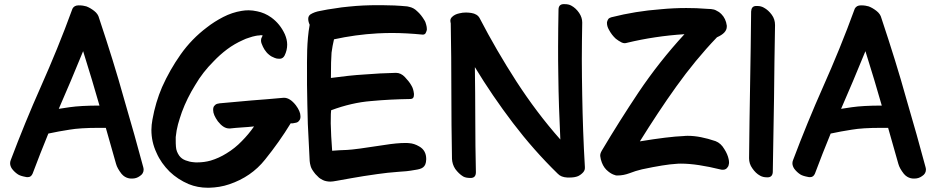

<svg xmlns="http://www.w3.org/2000/svg" viewBox="-20 -844 4471 917"><path d="M37.1 -38.1C45.9 -26.4 55.7 -17.6 66.4 -10.7C74.2 -5.9 85.9 -2 102.5 1C105.5 2 108.4 2 111.3 2H113.3C124 2 130.9 -3.9 135.7 -14.6C160.2 -79.1 184.6 -142.6 210.9 -206.1C244.1 -212.9 277.3 -219.7 311.5 -224.6C345.7 -230.5 392.6 -233.4 452.1 -233.4H485.4C503.9 -169.9 519.5 -112.3 534.2 -61.5C538.1 -46.9 546.9 -31.2 560.5 -13.7C581.1 10.7 606.4 8.8 611.3 8.8C625 8.8 636.7 4.9 647.5 -2.9C660.2 -10.7 666 -21.5 666 -34.2C666 -38.1 665 -42 664.1 -45.9C637.7 -144.5 607.4 -252.9 572.3 -372.1C539.1 -492.2 499 -620.1 453.1 -757.8C450.2 -770.5 442.4 -782.2 429.7 -792C417 -801.8 405.3 -808.6 392.6 -813.5C382.8 -816.4 371.1 -818.4 356.4 -818.4H355.5C341.8 -818.4 332 -813.5 326.2 -802.7C278.3 -670.9 227.5 -547.9 175.8 -431.6C124 -315.4 76.2 -198.2 31.2 -79.1C29.3 -74.2 28.3 -69.3 28.3 -64.5C28.3 -55.7 31.2 -46.9 37.1 -38.1ZM260.7 -324.2C297.9 -409.2 336.9 -501 377 -599.6C407.2 -502.9 433.6 -416 455.1 -339.8C394.5 -339.8 346.7 -336.9 312.5 -332C295.9 -329.1 278.3 -327.1 260.7 -324.2Z M790 -24.4C816.4 1 846.7 20.5 880.9 35.2C909.2 46.9 940.4 52.7 972.7 52.7H977.5C1011.7 51.8 1043.9 46.9 1075.2 36.1C1144.5 12.7 1202.1 -26.4 1246.1 -82C1291 -137.7 1332 -195.3 1368.2 -254.9H1375C1377.9 -254.9 1379.9 -254.9 1382.8 -255.9C1391.6 -256.8 1399.4 -258.8 1404.3 -262.7C1409.2 -267.6 1413.1 -272.5 1414.1 -278.3C1415 -281.2 1415 -285.2 1415 -289.1C1415 -304.7 1407.2 -322.3 1392.6 -341.8C1374 -365.2 1355.5 -377 1336.9 -377H1334C1283.2 -372.1 1232.4 -368.2 1181.6 -364.3L1029.3 -350.6C1020.5 -349.6 1013.7 -347.7 1008.8 -343.8C1003.9 -339.8 1000 -335 999 -329.1C998 -326.2 998 -322.3 998 -318.4C998 -302.7 1005.9 -285.2 1020.5 -264.6C1038.1 -242.2 1055.7 -230.5 1074.2 -230.5H1079.1C1097.7 -232.4 1117.2 -234.4 1135.7 -235.4C1154.3 -236.3 1173.8 -238.3 1193.4 -240.2C1175.8 -214.8 1156.2 -191.4 1134.8 -169.9C1113.3 -147.5 1088.9 -127.9 1061.5 -111.3C1038.1 -96.7 1012.7 -85 986.3 -77.1C965.8 -71.3 944.3 -68.4 921.9 -68.4C916 -68.4 910.2 -68.4 904.3 -69.3C891.6 -70.3 878.9 -73.2 866.2 -78.1C853.5 -83 843.8 -89.8 835.9 -100.6C827.1 -113.3 821.3 -127 820.3 -143.6C819.3 -154.3 819.3 -164.1 819.3 -174.8V-189.5C821.3 -210.9 825.2 -231.4 830.1 -250C835 -268.6 841.8 -288.1 848.6 -308.6C865.2 -353.5 886.7 -396.5 912.1 -437.5C936.5 -479.5 965.8 -516.6 1000 -550.8C1019.5 -571.3 1041 -590.8 1064.5 -608.4C1087.9 -626 1113.3 -640.6 1139.6 -652.3C1149.4 -657.2 1159.2 -661.1 1169.9 -664.1C1180.7 -668 1191.4 -670.9 1202.1 -672.9C1207 -673.8 1212.9 -674.8 1218.8 -674.8C1221.7 -675.8 1223.6 -675.8 1226.6 -675.8C1229.5 -675.8 1231.4 -675.8 1234.4 -674.8C1234.4 -673.8 1233.4 -671.9 1232.4 -669.9C1231.4 -668 1230.5 -667 1230.5 -666C1227.5 -661.1 1226.6 -655.3 1226.6 -650.4C1226.6 -645.5 1227.5 -640.6 1229.5 -635.7C1233.4 -625 1238.3 -615.2 1243.2 -607.4C1249 -598.6 1255.9 -589.8 1264.6 -583C1272.5 -576.2 1281.2 -571.3 1292 -567.4C1298.8 -564.5 1304.7 -563.5 1311.5 -563.5H1318.4C1327.1 -564.5 1334 -569.3 1338.9 -578.1C1347.7 -595.7 1351.6 -613.3 1351.6 -630.9C1351.6 -647.5 1347.7 -663.1 1340.8 -679.7C1325.2 -713.9 1303.7 -740.2 1275.4 -760.7C1254.9 -775.4 1232.4 -785.2 1208 -790C1194.3 -793 1180.7 -794.9 1167 -794.9C1156.2 -794.9 1144.5 -793.9 1133.8 -792C1103.5 -787.1 1074.2 -777.3 1045.9 -762.7C1017.6 -748 991.2 -731.4 967.8 -712.9C919.9 -676.8 877.9 -633.8 842.8 -584C807.6 -534.2 778.3 -482.4 753.9 -427.7C733.4 -379.9 717.8 -328.1 708 -272.5C705.1 -255.9 703.1 -240.2 703.1 -223.6C703.1 -185.5 710.9 -149.4 727.5 -114.3C742.2 -80.1 763.7 -50.8 790 -24.4Z M1539.1 21.5C1544.9 22.5 1550.8 23.4 1557.6 23.4C1573.2 23.4 1589.8 18.6 1659.2 6.8C1695.3 0 1736.3 -5.9 1783.2 -12.7C1814.5 -17.6 1847.7 -20.5 1882.8 -23.4C1908.2 -24.4 1934.6 -27.3 1960.9 -32.2C1995.1 -37.1 2014.6 -43.9 2015.6 -83V-85C2015.6 -111.3 2004.9 -131.8 1982.4 -144.5C1965.8 -154.3 1950.2 -159.2 1934.6 -160.2C1928.7 -161.1 1921.9 -161.1 1915 -161.1C1890.6 -161.1 1856.4 -158.2 1814.5 -151.4C1720.7 -136.7 1661.1 -128.9 1636.7 -127.9C1611.3 -127 1587.9 -126 1566.4 -124C1562.5 -172.9 1560.5 -216.8 1559.6 -254.9C1559.6 -293 1560.5 -314.5 1561.5 -317.4C1627 -341.8 1690.4 -356.4 1752 -361.3C1813.5 -367.2 1876 -370.1 1937.5 -371.1H1939.5C1951.2 -371.1 1957 -377.9 1957 -390.6V-396.5C1955.1 -413.1 1951.2 -425.8 1944.3 -436.5C1937.5 -449.2 1926.8 -461.9 1914.1 -475.6C1901.4 -489.3 1886.7 -496.1 1871.1 -496.1C1820.3 -495.1 1770.5 -492.2 1720.7 -488.3C1670.9 -485.4 1618.2 -479.5 1560.5 -471.7C1560.5 -530.3 1561.5 -570.3 1563.5 -592.8C1566.4 -614.3 1570.3 -635.7 1575.2 -656.2C1642.6 -670.9 1711.9 -680.7 1783.2 -684.6C1805.7 -685.5 1827.1 -686.5 1849.6 -686.5C1898.4 -686.5 1948.2 -683.6 1998 -678.7H2000C2004.9 -678.7 2009.8 -680.7 2012.7 -685.5C2015.6 -691.4 2017.6 -696.3 2018.6 -701.2V-706.1C2018.6 -711.9 2017.6 -718.8 2015.6 -725.6C2013.7 -734.4 2010.7 -742.2 2005.9 -749C1997.1 -763.7 1986.3 -778.3 1971.7 -791C1960.9 -801.8 1948.2 -808.6 1933.6 -811.5C1930.7 -812.5 1927.7 -812.5 1924.8 -813.5C1883.8 -817.4 1842.8 -819.3 1802.7 -819.3H1785.2C1738.3 -819.3 1692.4 -817.4 1646.5 -812.5C1623 -810.5 1600.6 -807.6 1578.1 -803.7C1555.7 -800.8 1532.2 -796.9 1509.8 -792C1491.2 -789.1 1475.6 -783.2 1462.9 -775.4C1456.1 -770.5 1452.1 -763.7 1452.1 -753.9C1452.1 -746.1 1454.1 -736.3 1459 -725.6C1444.3 -646.5 1446.3 -557.6 1446.3 -498V-439.5C1447.3 -377 1448.2 -314.5 1450.2 -252C1453.1 -189.5 1456.1 -130.9 1459 -75.2C1460 -67.4 1460.9 -58.6 1463.9 -49.8C1466.8 -39.1 1474.6 -27.3 1486.3 -12.7L1503.9 4.9C1515.6 13.7 1527.3 19.5 1539.1 21.5Z M2154.3 -37.1C2165 -22.5 2177.7 -9.8 2192.4 -1C2201.2 3.9 2212.9 5.9 2225.6 5.9H2230.5C2245.1 4.9 2252.9 -3.9 2252.9 -21.5C2251 -104.5 2250 -188.5 2250 -272.5C2250 -356.4 2249 -440.4 2248 -523.4C2303.7 -431.6 2364.3 -342.8 2429.7 -256.8C2495.1 -170.9 2566.4 -89.8 2643.6 -14.6C2654.3 -2.9 2669.9 2.9 2689.5 3.9H2700.2C2715.8 3.9 2729.5 2 2741.2 -2.9C2751 -7.8 2758.8 -13.7 2765.6 -21.5C2770.5 -27.3 2773.4 -34.2 2773.4 -41V-46.9C2766.6 -161.1 2762.7 -275.4 2760.7 -389.6C2759.8 -447.3 2758.8 -503.9 2758.8 -561.5C2758.8 -619.1 2759.8 -676.8 2760.7 -734.4V-737.3C2760.7 -752 2755.9 -767.6 2746.1 -782.2C2735.4 -797.9 2722.7 -809.6 2708 -817.4C2699.2 -822.3 2688.5 -824.2 2676.8 -824.2H2669.9C2655.3 -823.2 2647.5 -814.5 2647.5 -797.9C2646.5 -738.3 2645.5 -679.7 2645.5 -620.1C2645.5 -576.2 2645.5 -531.2 2646.5 -487.3C2647.5 -383.8 2651.4 -280.3 2656.2 -177.7C2579.1 -264.6 2509.8 -357.4 2446.3 -455.1C2382.8 -553.7 2324.2 -654.3 2270.5 -757.8C2263.7 -770.5 2250 -779.3 2230.5 -782.2C2222.7 -783.2 2214.8 -784.2 2206.1 -784.2C2195.3 -784.2 2184.6 -783.2 2173.8 -780.3C2159.2 -777.3 2147.5 -771.5 2138.7 -762.7C2133.8 -757.8 2130.9 -752 2130.9 -745.1C2130.9 -741.2 2131.8 -737.3 2132.8 -732.4C2134.8 -624 2135.7 -516.6 2135.7 -408.2C2135.7 -300.8 2136.7 -193.4 2138.7 -85C2139.6 -68.4 2144.5 -51.8 2154.3 -37.1Z M2854.5 -67.4C2861.3 -49.8 2871.1 -36.1 2884.8 -25.4C2895.5 -16.6 2906.2 -10.7 2917 -7.8C2919.9 -6.8 2921.9 -5.9 2924.8 -5.9H2929.7C2949.2 -5.9 2967.8 -9.8 2986.3 -16.6C3005.9 -24.4 3025.4 -30.3 3045.9 -35.2C3119.1 -50.8 3173.8 -59.6 3210 -61.5C3216.8 -62.5 3224.6 -62.5 3232.4 -62.5C3284.2 -62.5 3347.7 -52.7 3422.9 -34.2C3425.8 -33.2 3429.7 -33.2 3432.6 -33.2C3443.4 -33.2 3451.2 -38.1 3456.1 -46.9C3459 -49.8 3460 -54.7 3460.9 -59.6C3461.9 -62.5 3461.9 -66.4 3461.9 -69.3C3461.9 -74.2 3460.9 -79.1 3460 -84C3457 -98.6 3450.2 -115.2 3439.5 -131.8C3428.7 -150.4 3415 -163.1 3397.5 -169.9C3348.6 -186.5 3304.7 -195.3 3265.6 -195.3C3258.8 -195.3 3252.9 -195.3 3246.1 -194.3C3196.3 -192.4 3126 -183.6 3036.1 -168.9C3092.8 -259.8 3150.4 -347.7 3210 -430.7C3269.5 -513.7 3334 -592.8 3404.3 -666C3435.5 -679.7 3451.2 -696.3 3451.2 -716.8V-721.7C3448.2 -744.1 3439.5 -762.7 3424.8 -777.3C3418 -784.2 3411.1 -789.1 3402.3 -793C3394.5 -797.9 3385.7 -799.8 3376 -800.8L3356.4 -801.8C3323.2 -804.7 3290 -805.7 3257.8 -805.7C3216.8 -805.7 3175.8 -803.7 3135.7 -799.8C3055.7 -793.9 2977.5 -781.2 2900.4 -761.7C2894.5 -759.8 2889.6 -757.8 2886.7 -754.9C2883.8 -751 2880.9 -746.1 2879.9 -741.2C2878.9 -738.3 2878.9 -736.3 2878.9 -734.4C2878.9 -723.6 2881.8 -712.9 2888.7 -701.2C2897.5 -684.6 2908.2 -670.9 2920.9 -659.2C2929.7 -652.3 2938.5 -646.5 2948.2 -641.6C2953.1 -638.7 2959 -637.7 2963.9 -637.7C2967.8 -637.7 2971.7 -638.7 2974.6 -639.6C3019.5 -650.4 3064.5 -659.2 3110.4 -666C3156.2 -672.9 3202.1 -677.7 3249 -680.7C3168.9 -593.8 3095.7 -501 3029.3 -402.3C2968.8 -311.5 2910.2 -218.8 2854.5 -125C2847.7 -113.3 2846.7 -106.4 2846.7 -101.6V-98.6C2847.7 -87.9 2850.6 -78.1 2854.5 -67.4Z M3573.2 -40C3584 -24.4 3595.7 -12.7 3610.4 -4.9C3619.1 0 3629.9 2.9 3642.6 2.9H3648.4C3663.1 2 3670.9 -7.8 3670.9 -24.4C3672.9 -140.6 3674.8 -257.8 3676.8 -375C3677.7 -491.2 3679.7 -608.4 3681.6 -724.6C3681.6 -742.2 3676.8 -758.8 3666 -773.4C3655.3 -788.1 3642.6 -799.8 3627.9 -807.6C3619.1 -812.5 3609.4 -815.4 3596.7 -815.4H3589.8C3575.2 -814.5 3568.4 -805.7 3567.4 -789.1C3566.4 -671.9 3564.5 -554.7 3562.5 -438.5C3560.5 -322.3 3558.6 -205.1 3557.6 -87.9C3557.6 -71.3 3562.5 -54.7 3573.2 -40Z M3773.4 -38.1C3782.2 -26.4 3792 -17.6 3802.7 -10.7C3810.5 -5.9 3822.3 -2 3838.9 1C3841.8 2 3844.7 2 3847.7 2H3849.6C3860.4 2 3867.2 -3.9 3872.1 -14.6C3896.5 -79.1 3920.9 -142.6 3947.3 -206.1C3980.5 -212.9 4013.7 -219.7 4047.9 -224.6C4082 -230.5 4128.9 -233.4 4188.5 -233.4H4221.7C4240.2 -169.9 4255.9 -112.3 4270.5 -61.5C4274.4 -46.9 4283.2 -31.2 4296.9 -13.7C4317.4 10.7 4342.8 8.8 4347.7 8.8C4361.3 8.8 4373 4.9 4383.8 -2.9C4396.5 -10.7 4402.3 -21.5 4402.3 -34.2C4402.3 -38.1 4401.4 -42 4400.4 -45.9C4374 -144.5 4343.8 -252.9 4308.6 -372.1C4275.4 -492.2 4235.4 -620.1 4189.5 -757.8C4186.5 -770.5 4178.7 -782.2 4166 -792C4153.3 -801.8 4141.6 -808.6 4128.9 -813.5C4119.1 -816.4 4107.4 -818.4 4092.8 -818.4H4091.8C4078.1 -818.4 4068.4 -813.5 4062.5 -802.7C4014.6 -670.9 3963.9 -547.9 3912.1 -431.6C3860.4 -315.4 3812.5 -198.2 3767.6 -79.1C3765.6 -74.2 3764.6 -69.3 3764.6 -64.5C3764.6 -55.7 3767.6 -46.9 3773.4 -38.1ZM3997.1 -324.2C4034.2 -409.2 4073.2 -501 4113.3 -599.6C4143.6 -502.9 4169.9 -416 4191.4 -339.8C4130.9 -339.8 4083 -336.9 4048.8 -332C4032.2 -329.1 4014.6 -327.1 3997.1 -324.2Z"/></svg>

Font: ChillSide Comic
Style: Regular
Weight: 400
Designer: Koroletov, Abay Emes
Version: Version 1.000